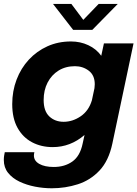

<svg xmlns="http://www.w3.org/2000/svg" viewBox="-31 -758 719 1005"><path d="M245 12Q185 12 137 -13.2Q89 -38.5 61 -88.5Q33 -138.5 33 -213Q33 -281.5 55.8 -341.2Q78.5 -401 120 -445.8Q161.5 -490.5 217.5 -515.8Q273.5 -541 340.5 -541Q389.5 -541 431.2 -521.5Q473 -502 499 -466L513 -531H668L557 -6Q538 83.5 490 134.5Q442 185.5 376.5 206.5Q311 227.5 240 227.5Q196.5 227.5 152.5 219Q108.5 210.5 71.2 192.8Q34 175 11.5 147Q-11 119 -11 79.5Q-11 67.5 -9.5 57.8Q-8 48 -6 38.5H149Q148 43 147.2 47.2Q146.5 51.5 146.5 56Q146.5 84 174.8 100Q203 116 250.5 116Q307.5 116 347.8 87.5Q388 59 401.5 -6L411.5 -51.5Q337.5 12 245 12ZM197.5 -234.5Q197.5 -176.5 227.2 -148.5Q257 -120.5 302 -120.5Q349 -120.5 391.2 -149.2Q433.5 -178 450 -233L463.5 -296.5Q465 -308 465 -317Q465 -364 433.8 -387.8Q402.5 -411.5 361.5 -411.5Q312.5 -411.5 275.8 -388.8Q239 -366 218.2 -326Q197.5 -286 197.5 -234.5ZM246.5 -737.5H342.5L405 -654L485.5 -737.5H585.5L452 -601.5H352Z"/></svg>

Font: Epilogue
Style: Bold Italic
Weight: 700
Italic angle: -12°
Designer: Tyler Finck
Foundry: Etcetera Type Co
Version: Version 2.111; ttfautohint (v1.8.3)